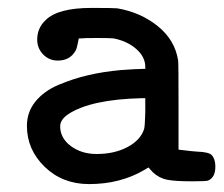

<svg xmlns="http://www.w3.org/2000/svg" viewBox="-20 -459 565 485"><path d="M126 -306Q104 -306 89 -321.5Q74 -337 74 -359Q74 -388 95 -408Q126 -439 211 -439Q268 -439 276 -438Q335 -428 378.5 -393Q422 -358 430 -306Q431 -301 431 -190V-81Q472 -76 478 -76Q508 -75 515 -67Q524 -57 524 -38Q524 -11 506 -3Q502 -1 466 -1Q422 -1 402 -5Q382 -9 366 -24Q363 -27 359.5 -31Q356 -35 355 -36L345 -30Q284 6 205 6Q138 6 93 -37.5Q48 -81 48 -141Q48 -176 69.5 -202.5Q91 -229 127.5 -244.5Q164 -260 202.5 -269Q241 -278 285 -282Q327 -285 342 -285H347V-290Q347 -315 324.5 -335Q302 -355 267 -362Q258 -363 224 -363Q189 -363 185 -362H179Q175 -340 172 -333Q158 -306 126 -306ZM347 -175V-211H339Q210 -208 153 -171Q132 -157 132 -140Q132 -110 159 -90Q186 -70 224 -70Q269 -70 302 -87.5Q335 -105 344 -133Q346 -139 347 -175Z"/></svg>

Font: KaTeX_Typewriter
Style: Regular
Weight: 400
Version: Version 1.1; ttfautohint (v1.3)